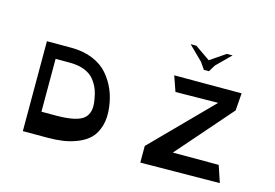

<svg xmlns="http://www.w3.org/2000/svg" viewBox="-137 -1456 2511 1751"><g transform="rotate(15 1119.0 -581.0)"><path d="M1640 -967 1596 -1031 1463 -1162H1517L1660 -1063L1805 -1162H1859L1727 -1031L1688 -967ZM190 0V-849H420Q535 -849 624 -812Q713 -775 767 -711.5Q821 -648 851.5 -576Q882 -504 893 -420Q907 -318 884.5 -241Q862 -164 817 -119Q772 -74 703 -46.5Q634 -19 566.5 -9.5Q499 0 420 0ZM1299 0V-157L1844 -710L1442 -705L1392 -849H2028L2016 -685L1562 -165H1995L2048 -7ZM308 -215H442Q547 -215 613 -230Q679 -245 709.5 -274Q740 -303 748.5 -345.5Q757 -388 747 -444Q739 -498 722.5 -541Q706 -584 673.5 -625.5Q641 -667 582 -690.5Q523 -714 442 -714H308Z"/></g></svg>

Font: OpenDyslexic
Style: Regular
Weight: 400
Designer: Abbie Gonzalez
Version: Version 0.920;hotconv 1.0.109;makeotfexe 2.5.65596